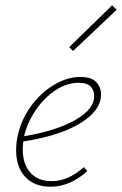

<svg xmlns="http://www.w3.org/2000/svg" viewBox="-20 -703 461 726"><path d="M256 -510 242 -525 404 -683 421 -666ZM362 -345Q362 -286 285 -238Q208 -190 68 -168Q66 -148 66 -138Q66 -83 94.5 -50.5Q123 -18 175 -18Q238 -18 297 -71L310 -56Q245 3 171 3Q110 3 75.5 -34Q41 -71 41 -135Q41 -165 48 -194Q61 -252 97.5 -302Q134 -352 184 -382Q234 -412 284 -412Q325 -412 343.5 -393Q362 -374 362 -345ZM336 -341Q336 -361 323 -375.5Q310 -390 277 -390Q233 -390 191 -362.5Q149 -335 117.5 -290Q86 -245 73 -195L71 -188Q186 -207 256 -244.5Q326 -282 335 -326Q336 -330 336 -341Z"/></svg>

Font: Ysabeau Infant Extralight
Style: Italic
Weight: 200
Italic angle: -12°
Designer: Christian Thalmann (Catharsis Fonts)
Version: Version 0.003